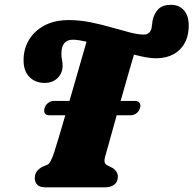

<svg xmlns="http://www.w3.org/2000/svg" viewBox="-20 -802 828 822"><path d="M171 -339.5Q175 -353 186.2 -361.5Q197.5 -370 210.5 -370H277.5Q297.5 -440 317.5 -508.8Q337.5 -577.5 350.5 -623.5Q333 -627.5 318 -629.8Q303 -632 292 -632Q243.5 -632 243 -573.5Q242.5 -559 245.2 -547.5Q248 -536 248 -519Q247.5 -489 226.5 -468Q205.5 -447 171 -447Q130 -447 104.8 -473.8Q79.5 -500.5 81 -549.5Q82 -595 105 -632.8Q128 -670.5 171 -693.2Q214 -716 275 -716Q321.5 -716 368 -706.5Q414.5 -697 457.2 -684.8Q500 -672.5 535.5 -663.2Q571 -654 596 -654Q621 -654 628.5 -680Q630 -687.5 630.8 -695Q631.5 -702.5 633 -713Q639.5 -744.5 658 -763Q676.5 -781.5 712 -781.5Q746 -781.5 767.2 -758.2Q788.5 -735 788 -690Q787 -626 749.2 -589.2Q711.5 -552.5 646 -552.5Q628 -552.5 604.5 -556.8Q581 -561 553.5 -568Q539.5 -521.5 525 -470.5Q510.5 -419.5 496.5 -370H558Q571 -370 577.2 -361.5Q583.5 -353 579.5 -339.5Q575 -325 563.8 -316.8Q552.5 -308.5 539.5 -308.5H479.5Q463 -249 450 -202.2Q437 -155.5 431 -134.5Q425.5 -116 428.2 -107Q431 -98 438 -95L459 -84.5Q484.5 -69.5 484.5 -46Q484.5 -23 469.2 -11.5Q454 0 430.5 0H175Q150.5 0 139.8 -10.8Q129 -21.5 129 -39Q129 -57 138 -68.8Q147 -80.5 162 -88L183.5 -97Q196.5 -102.5 212 -150Q219 -172 231.8 -214.2Q244.5 -256.5 259.5 -308.5H191Q178 -308.5 172.2 -316.8Q166.5 -325 171 -339.5Z"/></svg>

Font: Fraunces 9pt Soft Black
Style: Italic
Weight: 900
Italic angle: -16°
Version: Version 1.000;[b76b70a41]